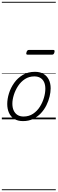

<svg xmlns="http://www.w3.org/2000/svg" viewBox="-20 -1303 629 2096"><path d="M231 19Q175 19 136.5 -4.5Q98 -28 78.5 -70.5Q59 -113 59 -168Q59 -223 78 -284Q97 -345 135 -398.5Q173 -452 229.5 -485.5Q286 -519 362 -519Q417 -519 455 -496.5Q493 -474 513 -433.5Q533 -393 533 -339Q533 -298 521.5 -249.5Q510 -201 486.5 -153.5Q463 -106 426.5 -67Q390 -28 341.5 -4.5Q293 19 231 19ZM237 -31Q296 -31 341 -61Q386 -91 415.5 -138Q445 -185 460 -237Q475 -289 475 -334Q475 -376 461.5 -406Q448 -436 421 -452.5Q394 -469 355 -469Q297 -469 252.5 -440Q208 -411 177.5 -364.5Q147 -318 131 -266.5Q115 -215 115 -171Q115 -128 129.5 -96.5Q144 -65 171 -48Q198 -31 237 -31ZM283 -706Q270 -706 267.5 -712.5Q265 -719 269 -731Q272 -744 278.5 -751Q285 -758 296 -758H561Q573 -758 575 -751Q577 -744 574 -731Q571 -718 564.5 -712Q558 -706 546 -706ZM0 763H589V773H0ZM0 -20H589V0H0ZM0 -505H589V-500H0ZM0 -1283H589V-1273H0Z"/></svg>

Font: Playwrite NL Guides
Style: Regular
Weight: 400
Designer: Veronika Burian, José Scaglione
Foundry: TypeTogether
Version: Version 1.003